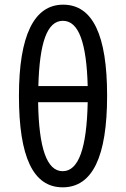

<svg xmlns="http://www.w3.org/2000/svg" viewBox="-20 -791 540 821"><path d="M248 10C375 10 438 -120 438 -382C438 -642 376 -771 250 -771C126 -771 61 -640 61 -381C61 -119 122 10 248 10ZM355 -423H144C149 -608 181 -702 249 -702C317 -702 350 -607 355 -423ZM248 -59C180 -59 146 -158 143 -354H355C351 -157 316 -59 248 -59Z"/></svg>

Font: Noto Sans Mono ExtraCondensed
Style: Regular
Weight: 400
Width: 2
Designer: Monotype Design Team
Foundry: Monotype Imaging Inc.
Version: Version 2.014